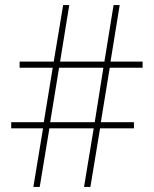

<svg xmlns="http://www.w3.org/2000/svg" viewBox="-20 -734 605 754"><path d="M411 -468 376 -254H506V-230H373L335 0H310L348 -230H174L136 0H111L149 -230H24V-254H152L187 -468H57V-492H191L228 -714H252L216 -492H390L426 -714H450L414 -492H540V-468ZM177 -254H352L386 -468H212Z"/></svg>

Font: Noto Sans Myanmar UI SemiCondensed Thin
Style: Regular
Weight: 100
Width: 4
Designer: Monotype Design Team
Foundry: Monotype Imaging Inc.
Version: Version 2.103; ttfautohint (v1.8.4.7-5d5b)